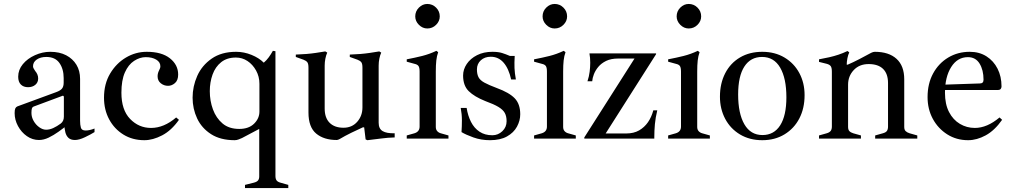

<svg xmlns="http://www.w3.org/2000/svg" viewBox="-20 -701 5124 971"><path d="M177 7Q144 7 116 -12.5Q88 -32 71 -63.5Q54 -95 54 -129Q54 -146 57.5 -153Q61 -160 68 -163L264 -235Q286 -243 294 -253.5Q302 -264 302 -283V-306Q302 -352 280.5 -382.5Q259 -413 214 -413Q185 -413 166 -400Q147 -387 147 -366Q147 -360 150.5 -354Q154 -348 158 -342Q165 -334 169 -324.5Q173 -315 173 -304Q173 -284 158.5 -272Q144 -260 122 -260Q99 -260 85.5 -273.5Q72 -287 72 -313Q72 -348 95.5 -376.5Q119 -405 157 -422Q195 -439 234 -439Q281 -439 314.5 -421.5Q348 -404 366.5 -373.5Q385 -343 385 -302V-90Q385 -70 389 -55.5Q393 -41 413 -41Q433 -41 458 -51V-33Q439 -21 409.5 -7Q380 7 359 7Q338 7 326.5 -3.5Q315 -14 310.5 -32Q306 -50 305 -73V-85L321 -69Q300 -52 275.5 -34.5Q251 -17 226 -5Q201 7 177 7ZM213 -45Q231 -45 249.5 -53.5Q268 -62 287 -76Q303 -88 303 -111V-211Q303 -214 300.5 -216Q298 -218 295 -216L150 -162Q144 -160 141.5 -153Q139 -146 139 -130Q139 -109 150 -89.5Q161 -70 178.5 -57.5Q196 -45 213 -45Z M710 8Q650 8 604 -20.5Q558 -49 532 -97.5Q506 -146 506 -207Q506 -277 537 -329Q568 -381 617 -410Q666 -439 722 -439Q798 -439 839.5 -406Q881 -373 881 -324Q881 -295 865 -281Q849 -267 830 -267Q809 -267 793 -280Q777 -293 777 -315Q777 -330 784 -344Q786 -349 788.5 -354Q791 -359 791 -366Q791 -387 770 -399.5Q749 -412 717 -412Q687 -412 658 -393Q629 -374 611.5 -334.5Q594 -295 594 -232Q594 -145 638 -99.5Q682 -54 744 -54Q809 -54 871 -107L885 -95Q847 -41 800 -16.5Q753 8 710 8Z M1219 250V234L1263 223Q1279 219 1285 211.5Q1291 204 1291 191V-49L1204 -3Q1197 0 1187 4Q1177 8 1167 8Q1095 8 1047.5 -22.5Q1000 -53 977 -102Q954 -151 954 -207Q954 -264 977.5 -317Q1001 -370 1050.5 -404.5Q1100 -439 1174 -439Q1214 -439 1252 -423.5Q1290 -408 1314 -384Q1328 -396 1339 -411Q1350 -426 1360 -444L1373 -442V189Q1373 203 1378.5 211Q1384 219 1399 223L1438 234V250ZM1190 -49Q1238 -49 1265 -75.5Q1292 -102 1292 -137V-277Q1292 -314 1275 -344.5Q1258 -375 1231.5 -392.5Q1205 -410 1173 -410Q1128 -410 1098.5 -386.5Q1069 -363 1055 -324Q1041 -285 1041 -240Q1041 -191 1057 -147.5Q1073 -104 1105.5 -76.5Q1138 -49 1190 -49Z M1683 7Q1618 7 1579 -25.5Q1540 -58 1540 -132V-359Q1540 -379 1534 -386.5Q1528 -394 1515 -399L1476 -413V-425Q1505 -426 1529.5 -428Q1554 -430 1577.5 -433.5Q1601 -437 1625 -441L1635 -435Q1629 -422 1625.5 -404.5Q1622 -387 1622 -369V-152Q1622 -105 1647 -80Q1672 -55 1717 -55Q1760 -55 1786.5 -85Q1813 -115 1813 -158L1837 -57H1815Q1790 -46 1756.5 -29.5Q1723 -13 1698 2Q1689 7 1683 7ZM1838 8 1829 4 1821 -63 1813 -88V-359Q1813 -379 1807 -386.5Q1801 -394 1788 -399L1749 -413V-425Q1778 -426 1802.5 -428Q1827 -430 1850.5 -433.5Q1874 -437 1898 -441L1908 -435Q1902 -422 1898.5 -404.5Q1895 -387 1895 -369V-80Q1895 -50 1915 -38Q1935 -26 1976 -27V-6Q1941 -5 1907.5 -0.5Q1874 4 1838 8Z M2037 0V-16L2076 -27Q2102 -35 2102 -61V-339Q2102 -359 2096.5 -367Q2091 -375 2077 -378L2037 -389V-401Q2079 -409 2115 -418Q2151 -427 2187 -444L2196 -437Q2189 -418 2186.5 -395Q2184 -372 2184 -339V-59Q2184 -46 2191 -38Q2198 -30 2209 -27L2248 -16V0ZM2141 -557Q2117 -557 2098.5 -575.5Q2080 -594 2080 -618Q2080 -644 2098.5 -662.5Q2117 -681 2141 -681Q2167 -681 2185.5 -662.5Q2204 -644 2204 -618Q2204 -594 2185.5 -575.5Q2167 -557 2141 -557Z M2458 8Q2413 8 2374 -6Q2335 -20 2314 -33Q2316 -62 2316 -93Q2316 -124 2310 -155H2340Q2346 -116 2362 -84.5Q2378 -53 2405 -35Q2432 -17 2470 -17Q2499 -17 2520.5 -37.5Q2542 -58 2542 -88Q2542 -113 2533 -129.5Q2524 -146 2501 -160Q2478 -174 2434 -190Q2379 -212 2350.5 -240Q2322 -268 2322 -319Q2322 -350 2340.5 -377.5Q2359 -405 2392.5 -422Q2426 -439 2470 -439Q2500 -439 2519 -433Q2538 -427 2559 -418H2583Q2581 -383 2582 -357Q2583 -331 2589 -299H2565Q2553 -354 2527 -384Q2501 -414 2462 -414Q2431 -414 2411.5 -396Q2392 -378 2392 -350Q2392 -326 2400 -310.5Q2408 -295 2430 -283Q2452 -271 2492 -256Q2555 -233 2583 -204Q2611 -175 2611 -123Q2611 -91 2594.5 -60.5Q2578 -30 2544 -11Q2510 8 2458 8Z M2681 0V-16L2720 -27Q2746 -35 2746 -61V-339Q2746 -359 2740.5 -367Q2735 -375 2721 -378L2681 -389V-401Q2723 -409 2759 -418Q2795 -427 2831 -444L2840 -437Q2833 -418 2830.5 -395Q2828 -372 2828 -339V-59Q2828 -46 2835 -38Q2842 -30 2853 -27L2892 -16V0ZM2785 -557Q2761 -557 2742.5 -575.5Q2724 -594 2724 -618Q2724 -644 2742.5 -662.5Q2761 -681 2785 -681Q2811 -681 2829.5 -662.5Q2848 -644 2848 -618Q2848 -594 2829.5 -575.5Q2811 -557 2785 -557Z M2935 0V-6L3189 -405H3107Q3070 -405 3045.5 -393Q3021 -381 3006 -363Q2991 -345 2983.5 -325.5Q2976 -306 2975 -290H2951Q2959 -314 2962 -338Q2965 -362 2965 -384Q2965 -397 2964 -408.5Q2963 -420 2961 -431H3298V-427L3043 -26H3147Q3185 -26 3212 -41.5Q3239 -57 3257 -83Q3275 -109 3284 -143H3304Q3295 -106 3292 -73Q3289 -40 3289 -7V0Z M3359 0V-16L3398 -27Q3424 -35 3424 -61V-339Q3424 -359 3418.5 -367Q3413 -375 3399 -378L3359 -389V-401Q3401 -409 3437 -418Q3473 -427 3509 -444L3518 -437Q3511 -418 3508.5 -395Q3506 -372 3506 -339V-59Q3506 -46 3513 -38Q3520 -30 3531 -27L3570 -16V0ZM3463 -557Q3439 -557 3420.5 -575.5Q3402 -594 3402 -618Q3402 -644 3420.5 -662.5Q3439 -681 3463 -681Q3489 -681 3507.5 -662.5Q3526 -644 3526 -618Q3526 -594 3507.5 -575.5Q3489 -557 3463 -557Z M3835 8Q3771 8 3722.5 -21Q3674 -50 3647.5 -100Q3621 -150 3621 -212Q3621 -279 3647.5 -330.5Q3674 -382 3722.5 -410.5Q3771 -439 3835 -439Q3899 -439 3947.5 -410Q3996 -381 4022.5 -331.5Q4049 -282 4049 -220Q4049 -153 4022.5 -102Q3996 -51 3947.5 -21.5Q3899 8 3835 8ZM3836 -18Q3894 -18 3925.5 -67Q3957 -116 3957 -209Q3957 -305 3925.5 -359Q3894 -413 3834 -413Q3776 -413 3744.5 -364.5Q3713 -316 3713 -223Q3713 -127 3744.5 -72.5Q3776 -18 3836 -18Z M4406 0V-16L4445 -27Q4460 -31 4465.5 -39Q4471 -47 4471 -61V-281Q4471 -328 4446 -352.5Q4421 -377 4373 -377Q4326 -377 4297.5 -346.5Q4269 -316 4269 -273L4245 -374H4267Q4293 -385 4326 -402Q4359 -419 4386 -434Q4396 -439 4404 -439Q4475 -439 4514 -403.5Q4553 -368 4553 -300V-59Q4553 -45 4560 -38Q4567 -31 4580 -27L4619 -16V0ZM4122 0V-16L4161 -27Q4175 -31 4181 -39Q4187 -47 4187 -61V-338Q4187 -358 4181.5 -366Q4176 -374 4162 -378L4122 -388V-401Q4150 -406 4174 -411.5Q4198 -417 4220.5 -424.5Q4243 -432 4266 -443L4275 -436Q4269 -424 4265.5 -406Q4262 -388 4262 -371V-361L4269 -344V-59Q4269 -45 4275.5 -38Q4282 -31 4295 -27L4334 -16V0Z M4876 8Q4817 8 4770.5 -21.5Q4724 -51 4697.5 -100Q4671 -149 4671 -210Q4671 -278 4699 -329.5Q4727 -381 4775.5 -410Q4824 -439 4884 -439Q4933 -439 4969 -416Q5005 -393 5025 -353.5Q5045 -314 5045 -264Q5045 -257 5041 -251.5Q5037 -246 5027 -246H4728V-272L4936 -279Q4954 -279 4954 -298Q4954 -347 4934 -379.5Q4914 -412 4875 -412Q4822 -412 4790.5 -362Q4759 -312 4759 -232Q4759 -174 4779.5 -134.5Q4800 -95 4834.5 -74.5Q4869 -54 4910 -54Q4972 -54 5035 -107L5048 -95Q5010 -41 4965 -16.5Q4920 8 4876 8Z"/></svg>

Font: Ibarra Real Nova Medium
Style: Regular
Weight: 500
Designer: Jose Maria Ribagorda & Octavio Pardo
Foundry: Jose Maria Ribagorda
Version: Version 2.000